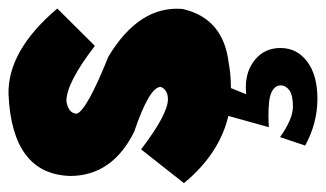

<svg xmlns="http://www.w3.org/2000/svg" viewBox="-195 -372 754 444"><g transform="rotate(-90 182.0 -150.0)"><path d="M185.5 -507.3Q286.6 -509.8 384.3 -394.5L297.9 -307.6Q212.4 -373.5 169.9 -373.5Q141.6 -368.7 141.1 -349.6Q147.9 -326.7 272.9 -276.4Q391.6 -205.1 383.3 -105Q361.8 -9.8 257.3 2Q218.8 9.8 157.7 5.4Q56.2 -9.8 -19.5 -101.6L58.6 -200.7Q140.1 -138.7 174.3 -138.7Q196.3 -138.7 203.1 -155.3Q203.1 -181.6 99.1 -216.8Q-2.9 -267.6 -2.9 -365.2Q1.5 -499 185.5 -507.3ZM86.9 120.6Q128.9 150.4 157.2 150.4Q184.1 150.4 195.3 142.1Q206.5 133.8 206.5 122.1Q206.5 106.9 186.5 99.1Q171.9 93.8 136.2 93.8Q124.5 93.8 109.9 94.7L136.2 0H203.1L186 42.5Q187 42 202.6 41.5Q240.7 41.5 266.8 63.5Q293 85.4 293 121.6Q293 159.7 261.7 183.3Q230.5 207 175.3 207Q119.1 207 67.4 178.7Z"/></g></svg>

Font: Lapsus Pro (theguybrush.com)
Style: Bold
Weight: 700
Designer: Jose Roses
Version: Version 1.00 February 9, 2018, initial release